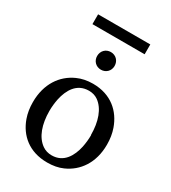

<svg xmlns="http://www.w3.org/2000/svg" viewBox="-205 -948 952 1067"><g transform="rotate(30 271.5 -414.5)"><path d="M406 -241C406 -214 403 -188 398 -163C384 -98 349 -34 272 -34C249 -34 229 -40 212 -52C162 -87 138 -157 138 -242C138 -269 141 -295 146 -320C160 -385 195 -449 273 -449C296 -449 315 -443 331 -432C381 -397 405 -326 405 -241ZM509 -240C509 -275 504 -308 493 -339C462 -427 390 -494 273 -494C236 -494 203 -487 174 -474C91 -437 34 -356 34 -239C34 -203 39 -170 50 -139C81 -52 153 13 270 13C307 13 340 7 369 -6C451 -42 509 -122 509 -238ZM271 -696C239 -696 215 -672 215 -639C215 -607 239 -583 271 -583C303 -583 327 -607 327 -639C327 -672 303 -696 271 -696ZM104 -779H439V-842H104Z"/></g></svg>

Font: Veleka
Style: Regular
Weight: 400
Designer: Stefan Peev, Context Ltd, 2016; SIL International, 1997-2014.
Foundry: Stefan Peev, Context Ltd, 2016
Version: Version 1.000